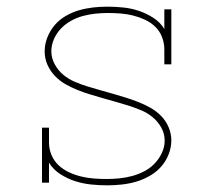

<svg xmlns="http://www.w3.org/2000/svg" viewBox="-20 -548 640 576"><path d="M302 8Q278 8 253.5 5.5Q229 3 205.5 -4.5Q182 -12 161 -25.5Q140 -39 127 -60V0H106V-165H127V-120Q127 -101 134.5 -83Q142 -65 156 -52Q170 -39 187.5 -31Q205 -23 223.5 -18.5Q242 -14 261.5 -12.5Q281 -11 300 -11Q319 -11 338.5 -13Q358 -15 376.5 -20Q395 -25 412.5 -34Q430 -43 443.5 -57Q457 -71 465.5 -89Q474 -107 474 -126Q474 -147 464 -165Q454 -183 438.5 -196Q423 -209 404 -217Q385 -225 366 -231Q347 -237 327.5 -242.5Q308 -248 288.5 -253.5Q269 -259 249.5 -265Q230 -271 211.5 -278.5Q193 -286 175.5 -296Q158 -306 144 -321Q130 -336 122 -354.5Q114 -373 114 -394Q114 -415 122 -435.5Q130 -456 144 -472.5Q158 -489 177 -500Q196 -511 216.5 -517Q237 -523 258.5 -525.5Q280 -528 302 -528Q326 -528 350 -525.5Q374 -523 396.5 -515.5Q419 -508 440 -494.5Q461 -481 473 -461V-520H494V-355H473V-400Q473 -419 466 -437Q459 -455 445.5 -468Q432 -481 414.5 -489Q397 -497 379 -501.5Q361 -506 342 -507.5Q323 -509 304 -509Q285 -509 266 -507Q247 -505 228.5 -500Q210 -495 193 -485.5Q176 -476 163 -462.5Q150 -449 142 -431Q134 -413 134 -394Q134 -374 144 -355.5Q154 -337 169.5 -324Q185 -311 203.5 -303Q222 -295 241.5 -289Q261 -283 280.5 -277.5Q300 -272 319.5 -266.5Q339 -261 358 -255Q377 -249 396 -241.5Q415 -234 432.5 -224Q450 -214 464 -199.5Q478 -185 486 -166Q494 -147 494 -127Q494 -105 485.5 -84Q477 -63 462.5 -47Q448 -31 428.5 -20Q409 -9 388.5 -3Q368 3 346 5.5Q324 8 302 8Z"/></svg>

Font: Iosevka HT Thin Extended
Style: Regular
Weight: 100
Width: 7
Monospace: yes
Designer: Belleve Invis
Foundry: Belleve Invis
Version: Version 32.3.0; ttfautohint (v1.8.4)